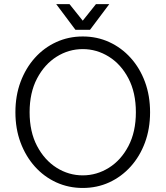

<svg xmlns="http://www.w3.org/2000/svg" viewBox="-20 -909 808 937"><path d="M55.2 -361.3Q55.2 -441.9 80.3 -509.3Q105.5 -576.7 150.1 -626.5Q194.8 -676.3 254.6 -703.6Q314.5 -731 383.8 -731Q453.6 -731 513.2 -703.6Q572.8 -676.3 617.7 -626.5Q662.6 -576.7 687.5 -509.3Q712.4 -441.9 712.4 -361.3Q712.4 -280.8 687.5 -213.4Q662.6 -146 617.7 -96.2Q572.8 -46.4 513.2 -19Q453.6 8.3 383.8 8.3Q314.5 8.3 254.6 -19Q194.8 -46.4 150.1 -96.2Q105.5 -146 80.3 -213.4Q55.2 -280.8 55.2 -361.3ZM124.5 -361.3Q124.5 -265.6 160.9 -196.5Q197.3 -127.4 256.3 -90.3Q315.4 -53.2 383.8 -53.2Q452.1 -53.2 511.5 -90.3Q570.8 -127.4 606.9 -196.5Q643.1 -265.6 643.1 -361.3Q643.1 -457 606.9 -526.1Q570.8 -595.2 511.5 -632.3Q452.1 -669.4 383.8 -669.4Q315.4 -669.4 256.3 -632.3Q197.3 -595.2 160.9 -526.1Q124.5 -457 124.5 -361.3ZM319.3 -888.7 383.8 -808.1 448.2 -888.7H513.2L419.4 -763.7H348.1L254.4 -888.7Z"/></svg>

Font: Giphurs Light
Style: Regular
Weight: 300
Version: Version 0.920; ttfautohint (v1.8.4.7-5d5b)